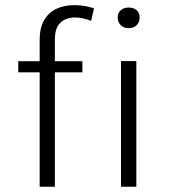

<svg xmlns="http://www.w3.org/2000/svg" viewBox="-20 -706 654 726"><path d="M130 0V-556Q130 -601 147 -630Q164 -659 193.5 -672.8Q223 -686.5 260 -686.5Q278.5 -686.5 297.5 -683.8Q316.5 -681 335.5 -674.5L324.5 -627Q308.5 -633.5 293 -636.8Q277.5 -640 263.5 -640Q246.5 -640 229 -633.5Q211.5 -627 199.5 -609Q187.5 -591 187.5 -555.5V0ZM49 -432.5V-474.5H291.5V-432.5ZM466.5 -599.5Q448 -599.5 436.5 -611Q425 -622.5 425 -640Q425 -657 436.5 -667.2Q448 -677.5 466.5 -677.5Q486 -677.5 497 -667.2Q508 -657 508 -640Q508 -622.5 497 -611Q486 -599.5 466.5 -599.5ZM437.5 0V-475H495.5V0Z"/></svg>

Font: Karla Light
Style: Regular
Weight: 300
Designer: Jonathan Pinhorn
Version: Version 2.004;gftools[0.9.33]